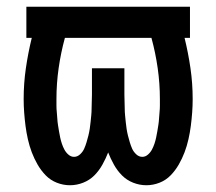

<svg xmlns="http://www.w3.org/2000/svg" viewBox="-20 -540 640 568"><path d="M187 8Q167 8 148 0.5Q129 -7 115 -21.5Q101 -36 91 -53.5Q81 -71 74 -89.5Q67 -108 62.5 -128Q58 -148 55.5 -167.5Q53 -187 51.5 -207Q50 -227 50 -247Q50 -293 56.5 -338Q63 -383 74 -428H58V-520H542V-428H526Q537 -383 543.5 -338Q550 -293 550 -247Q550 -227 548.5 -207Q547 -187 544.5 -167.5Q542 -148 537.5 -128Q533 -108 526 -89.5Q519 -71 509 -53.5Q499 -36 485 -21.5Q471 -7 452 0.5Q433 8 413 8Q393 8 374 0.5Q355 -7 341 -21Q327 -35 317 -53Q307 -71 300 -89Q293 -71 283 -53Q273 -35 259 -21Q245 -7 226 0.5Q207 8 187 8ZM199 -76Q209 -76 217 -83.5Q225 -91 229 -100Q233 -109 236 -119Q239 -129 241.5 -139Q244 -149 245.5 -159Q247 -169 248 -179Q249 -189 250 -199Q251 -209 251 -219Q251 -229 251.5 -239.5Q252 -250 252 -260V-338H348V-260Q348 -250 348.5 -239.5Q349 -229 349 -219Q349 -209 350 -199Q351 -189 352 -179Q353 -169 354.5 -159Q356 -149 358.5 -139Q361 -129 364 -119Q367 -109 371 -100Q375 -91 383 -83.5Q391 -76 401 -76Q410 -76 417.5 -82.5Q425 -89 429.5 -97.5Q434 -106 437 -115Q440 -124 442 -133.5Q444 -143 445.5 -152Q447 -161 448.5 -170.5Q450 -180 450.5 -189.5Q451 -199 452 -208.5Q453 -218 453 -227.5Q453 -237 453 -247Q453 -293 446.5 -338.5Q440 -384 428 -428H172Q160 -384 153.5 -338.5Q147 -293 147 -247Q147 -237 147 -227.5Q147 -218 148 -208.5Q149 -199 149.5 -189.5Q150 -180 151.5 -170.5Q153 -161 154.5 -152Q156 -143 158 -133.5Q160 -124 163 -115Q166 -106 170.5 -97.5Q175 -89 182.5 -82.5Q190 -76 199 -76Z"/></svg>

Font: Iosevka Semibold Extended
Style: Regular
Weight: 600
Width: 7
Monospace: yes
Designer: Belleve Invis
Foundry: Belleve Invis
Version: Version 32.5.0; ttfautohint (v1.8.4)